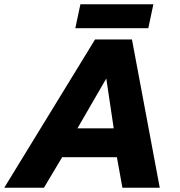

<svg xmlns="http://www.w3.org/2000/svg" viewBox="-45 -885 848 905"><path d="M334 -865H678L654 -752H310ZM403 -699H577L708 0H532L506 -144H248L162 0H-25ZM491 -280 456 -515 320 -280Z"/></svg>

Font: Prompt
Style: Bold Italic
Weight: 700
Italic angle: -12°
Designer: Katatrad Team
Foundry: CadsonDemak
Version: Version 1.001